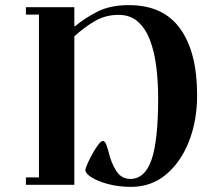

<svg xmlns="http://www.w3.org/2000/svg" viewBox="-20 -721 843 749"><path d="M81 0V-29H132V-664H81V-693H270V-620L272 -618Q310 -650 360 -675.5Q410 -701 483 -701Q617 -701 683 -609Q749 -517 749 -350Q749 -250 717 -169Q685 -88 627.5 -40Q570 8 491 8Q444 8 403.5 -2.5Q363 -13 338 -28.5Q313 -44 313 -58Q313 -63 320.5 -80.5Q328 -98 339.5 -119Q351 -140 362.5 -155.5Q374 -171 381 -171Q389 -171 394 -158.5Q399 -146 403 -130Q414 -84 434 -53.5Q454 -23 488 -23Q545 -23 571 -97.5Q597 -172 597 -339Q597 -400 590 -458Q583 -516 566 -562Q549 -608 519 -635.5Q489 -663 442 -663Q390 -663 347 -637Q304 -611 270 -579V0Z"/></svg>

Font: Monomakh
Style: Regular
Weight: 400
Version: Version 1.200; ttfautohint (v1.8.4.7-5d5b)